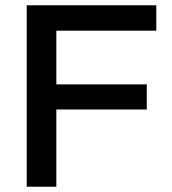

<svg xmlns="http://www.w3.org/2000/svg" viewBox="-20 -706 651 726"><path d="M81 0V-686H571V-590H193V-387H535V-292H193V0Z"/></svg>

Font: Archivo SemiBold Medium
Style: Regular
Weight: 500
Version: Version 2.001